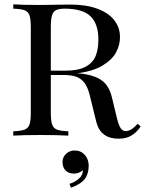

<svg xmlns="http://www.w3.org/2000/svg" viewBox="-20 -628 671 889"><path d="M42 0ZM529.3 14.2Q446.3 14.2 426.3 -62L395.5 -187Q386.2 -225.1 370.4 -245.4Q354.5 -265.6 331.5 -273.2Q308.6 -280.8 272.5 -280.8H215.3V-106Q215.3 -68.4 221.4 -51.3Q227.5 -34.2 243.9 -27.8Q260.3 -21.5 296.4 -20V0Q250 -2.9 169.4 -2.9Q83 -2.9 41.5 0V-20Q77.6 -21.5 94 -27.8Q110.4 -34.2 116.5 -51.3Q122.6 -68.4 122.6 -106V-502Q122.6 -540 116.5 -557.1Q110.4 -574.2 94.2 -580.3Q78.1 -586.4 41.5 -587.9V-607.9Q83 -605 163.6 -605Q180.7 -605 265.6 -606.4L304.7 -606.9Q379.4 -606.9 431.4 -587.4Q483.4 -567.9 509.5 -533.9Q535.6 -500 535.6 -456.1Q535.6 -419.4 517.1 -385Q498.5 -350.6 453.9 -324Q409.2 -297.4 336.4 -288.6Q353.5 -288.1 370.6 -285.2Q423.8 -276.9 454.8 -252.9Q485.8 -229 498.5 -175.8L520.5 -85Q528.8 -49.8 538.1 -35.4Q547.4 -21 562.5 -21Q587.4 -21 617.7 -55.2L631.3 -42Q612.3 -14.6 588.1 -0.2Q564 14.2 529.3 14.2ZM215.3 -502V-300.8H282.7Q342.8 -300.8 376.5 -319.1Q410.2 -337.4 422.9 -368.9Q435.5 -400.4 435.5 -444.8Q435.5 -517.1 399.2 -552.5Q362.8 -587.9 279.3 -587.9Q252.4 -587.9 239 -580.8Q225.6 -573.7 220.5 -555.7Q215.3 -537.6 215.3 -502ZM390.6 139.2Q390.6 176.8 372.8 200.4Q355 224.1 308.6 241.2L301.8 223.1Q327.6 215.3 345.9 198.7Q364.3 182.1 363.8 160.2Q345.7 175.8 321.8 175.8Q298.8 175.8 284.2 161.6Q269.5 147.5 269.5 122.1Q269.5 99.6 285.9 84.2Q302.2 68.8 325.7 68.8Q354.5 68.8 372.6 89.1Q390.6 109.4 390.6 139.2Z"/></svg>

Font: Playfair Display SC
Style: Regular
Weight: 400
Designer: Claus Eggers Sørensen
Foundry: Claus Eggers Sørensen
Version: Version 1.004;PS 001.004;hotconv 1.0.70;makeotf.lib2.5.58329